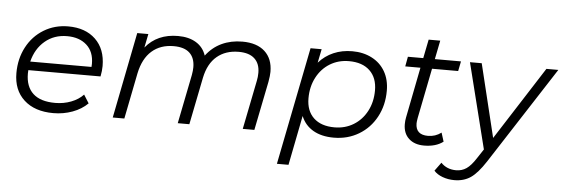

<svg xmlns="http://www.w3.org/2000/svg" viewBox="-52 -806 3437 1171"><g transform="rotate(5 1666.5 -221.0)"><path d="M113 -243Q112 -236 112 -222Q112 -142 157.5 -100Q203 -58 293 -58Q345 -58 390.5 -75.5Q436 -93 465 -124L497 -73Q460 -36 404.5 -15.5Q349 5 287 5Q173 5 107.5 -55Q42 -115 42 -219Q42 -307 79.5 -378Q117 -449 183.5 -489.5Q250 -530 333 -530Q438 -530 500 -470.5Q562 -411 562 -307Q562 -278 555 -243ZM120 -296H495Q496 -303 496 -315Q496 -389 451 -429.5Q406 -470 331 -470Q252 -470 196 -423Q140 -376 120 -296Z M1585 -361Q1585 -338 1578 -299L1518 0H1447L1507 -300Q1512 -323 1512 -349Q1512 -405 1479 -435.5Q1446 -466 1382 -466Q1302 -466 1249 -421.5Q1196 -377 1178 -290L1120 0H1049L1109 -300Q1114 -328 1114 -348Q1114 -405 1081.5 -435.5Q1049 -466 984 -466Q903 -466 850 -419.5Q797 -373 778 -282L722 0H651L755 -526H823L806 -442Q878 -530 1005 -530Q1071 -530 1115.5 -503Q1160 -476 1177 -425Q1216 -477 1272.5 -503.5Q1329 -530 1399 -530Q1488 -530 1536.5 -485.5Q1585 -441 1585 -361Z M2302 -308Q2302 -219 2263.5 -147.5Q2225 -76 2157 -35.5Q2089 5 2004 5Q1929 5 1878 -24.5Q1827 -54 1804 -110L1744 194H1673L1816 -526H1884L1867 -442Q1905 -485 1957 -507.5Q2009 -530 2072 -530Q2139 -530 2191.5 -503Q2244 -476 2273 -426Q2302 -376 2302 -308ZM2230 -304Q2230 -381 2184.5 -424.5Q2139 -468 2057 -468Q1992 -468 1940.5 -436.5Q1889 -405 1859.5 -348.5Q1830 -292 1830 -221Q1830 -144 1875.5 -101Q1921 -58 2003 -58Q2068 -58 2119.5 -89.5Q2171 -121 2200.5 -177Q2230 -233 2230 -304Z M2504 -159Q2500 -135 2500 -126Q2500 -56 2576 -56Q2621 -56 2657 -83L2674 -29Q2629 5 2557 5Q2498 5 2463.5 -27Q2429 -59 2429 -115Q2429 -137 2433 -156L2494 -466H2401L2412 -526H2506L2529 -641H2600L2577 -526H2737L2725 -466H2565Z M3333 -526 2949 68Q2901 142 2859 170.5Q2817 199 2759 199Q2721 199 2687 186.5Q2653 174 2634 152L2672 100Q2708 138 2765 138Q2800 138 2828 119Q2856 100 2886 53L2923 -3L2792 -526H2864L2973 -78L3260 -526Z"/></g></svg>

Font: Idrija
Style: Italic
Weight: 400
Italic angle: -11.3°
Designer: Julieta Ulanovsky
Foundry: Julieta Ulanovsky
Version: Version 7.200